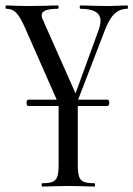

<svg xmlns="http://www.w3.org/2000/svg" viewBox="-27 -406 487 701"><path d="M70 -31Q70 -35 71.5 -38.5Q73 -42 76 -42H365Q372 -42 372 -31Q372 -19 365 -19H76Q70 -19 70 -31ZM127 263Q153 263 165.5 257.5Q178 252 182.5 238Q187 224 187 194V-60H257V194Q257 224 261.5 238Q266 252 278.5 257.5Q291 263 318 263Q320 263 320 269Q320 275 318 275Q294 275 280 274L223 273L166 274Q151 275 127 275Q125 275 125 269Q125 263 127 263ZM438 -374Q411 -374 391.5 -356Q372 -338 356 -296L232 26Q231 30 221 30Q211 30 210 26L65 -303Q46 -346 31.5 -360Q17 -374 -4 -374Q-7 -374 -7 -380Q-7 -386 -4 -386Q15 -386 26 -385L73 -384L143 -385Q158 -386 184 -386Q187 -386 187 -380Q187 -374 184 -374Q125 -374 125 -350Q125 -343 129 -335L255 -51L221 11L334 -299Q340 -317 340 -330Q340 -374 266 -374Q264 -374 264 -380Q264 -386 266 -386Q293 -386 307 -385L367 -384L404 -385Q415 -386 438 -386Q440 -386 440 -380Q440 -374 438 -374Z"/></svg>

Font: Cormorant Garamond Medium
Style: Regular
Weight: 500
Designer: Christian Thalmann (Catharsis Fonts)
Foundry: Catharsis Fonts
Version: Version 4.000